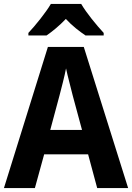

<svg xmlns="http://www.w3.org/2000/svg" viewBox="-20 -954 670 974"><path d="M392 -934H238C213 -891 159 -824 124 -787V-774H216C245 -794 281 -823 314 -858C346 -823 384 -794 414 -774H506V-787C469 -827 418 -889 392 -934ZM473 0H630L405 -716H223L0 0H157L204 -171H427ZM349 -469 396 -295H235L282 -470C290 -501 308 -569 315 -607C323 -568 340 -507 349 -469Z"/></svg>

Font: Noto Sans Arabic UI SmCn
Style: Bold
Weight: 700
Width: 4
Designer: Monotype Design Team, Nadine Chahine and Nizar Qandah
Foundry: Monotype Imaging Inc.
Version: Version 2.010